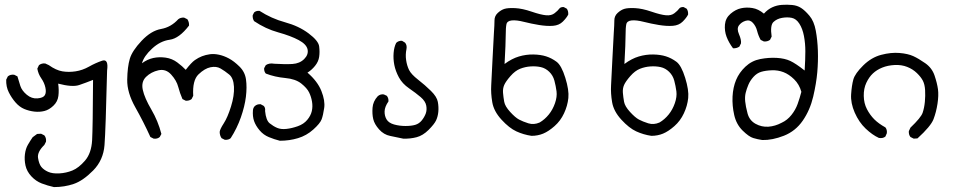

<svg xmlns="http://www.w3.org/2000/svg" viewBox="-20 -469 4040 801"><path d="M205.1 311.5Q178.7 305.7 154.3 296.4Q129.9 287.1 110.8 266.6Q91.8 246.1 86.4 221.7Q81.1 197.3 84 174.3Q86.9 151.4 96.2 135.3Q105.5 119.1 116.2 103.5L134.8 89.8L151.4 88.9L165 95.7Q173.8 106.4 171.9 122.1L165 135.7Q134.8 165 138.7 189.9Q142.6 214.8 152.3 227.1Q162.1 239.3 180.2 247.6Q198.2 255.9 227.1 254.4Q255.9 252.9 282.2 242.2Q308.6 231.4 335 200.7Q361.3 169.9 364.3 116.2Q367.2 62.5 368.2 -135.7Q338.9 -124 310.5 -114.3Q282.2 -104.5 222.7 -120.1Q226.6 -92.8 223.6 -68.8Q220.7 -44.9 202.6 -27.8Q184.6 -10.7 165 -5.9Q145.5 -1 123.5 -3.4Q101.6 -5.9 81.5 -14.2Q61.5 -22.5 44.9 -41.5Q28.3 -60.5 16.6 -84Q4.9 -107.4 5.9 -136.7L12.7 -150.4Q23.4 -159.2 39.1 -157.2L52.7 -150.4Q58.6 -129.9 64.9 -110.4Q71.3 -90.8 91.8 -73.7Q112.3 -56.6 136.2 -58.6Q160.2 -60.5 167 -71.8Q173.8 -83 169.4 -103.5Q165 -124 152.3 -142.1Q139.6 -160.2 135.7 -182.6L142.6 -197.3Q154.3 -206.1 168.9 -204.1L183.6 -197.3Q213.9 -175.8 240.2 -171.4Q266.6 -167 295.4 -171.4Q324.2 -175.8 351.1 -190.9Q377.9 -206.1 406.2 -215.8Q433.6 -224.6 426.8 -174.8Q420.9 73.2 416 136.2Q411.1 199.2 368.7 242.2Q326.2 285.2 287.6 298.3Q249 311.5 205.1 311.5Z M918 114.3 904.3 107.4Q896.5 95.7 896.5 81.1Q897.5 70.3 913.6 45.4Q929.7 20.5 943.8 -24.9Q958 -70.3 956.1 -106.9Q954.1 -143.6 936 -158.2Q918 -172.9 900.4 -183.1Q882.8 -193.4 858.4 -188.5Q834 -183.6 808.1 -158.7Q782.2 -133.8 786.1 -69.3L779.3 -55.7Q769.5 -47.9 754.9 -48.8L741.2 -55.7Q730.5 -80.1 723.6 -106.4Q716.8 -132.8 694.3 -157.7Q671.9 -182.6 641.1 -175.8Q610.4 -168.9 589.4 -148.4Q568.4 -127.9 575.7 -94.2Q583 -60.5 611.3 -12.2Q639.6 36.1 653.3 89.8L646.5 102.5Q636.7 111.3 621.1 109.4L607.4 102.5Q579.1 40 544.4 -21.5Q509.8 -83 510.7 -136.7Q511.7 -190.4 521.5 -223.6Q531.2 -256.8 570.8 -298.8Q610.4 -340.8 651.9 -348.1Q693.4 -355.5 723.6 -388.7Q733.4 -396.5 748 -395.5L761.7 -388.7Q769.5 -377 768.6 -362.3Q727.5 -308.6 688 -303.2Q648.4 -297.9 614.3 -266.1Q580.1 -234.4 572.3 -205.1Q594.7 -221.7 619.6 -227.1Q644.5 -232.4 671.4 -228.5Q698.2 -224.6 719.7 -208.5Q741.2 -192.4 754.9 -177.7Q778.3 -208 793 -218.3Q807.6 -228.5 822.8 -234.4Q837.9 -240.2 855.5 -242.7Q873 -245.1 893.6 -240.7Q914.1 -236.3 935.1 -225.1Q956.1 -213.9 979 -191.4Q1002 -168.9 1006.3 -137.2Q1010.7 -105.5 1005.9 -65.4Q1001 -25.4 984.9 20.5Q968.8 66.4 942.4 107.4Q933.6 115.2 918 114.3Z M1147.5 118.2Q1124 112.3 1101.6 103Q1079.1 93.8 1063 74.7Q1046.9 55.7 1040 36.1Q1033.2 16.6 1035.2 -8.8Q1036.1 -19.5 1043 -26.4Q1052.7 -35.2 1067.4 -34.2L1080.1 -27.3Q1087.9 -19.5 1085.9 -5.9Q1089.8 33.2 1105 45.4Q1120.1 57.6 1136.2 64.5Q1152.3 71.3 1174.8 68.8Q1197.3 66.4 1222.2 57.6Q1247.1 48.8 1261.7 31.2Q1276.4 13.7 1280.8 -5.4Q1285.2 -24.4 1281.7 -44.9Q1278.3 -65.4 1269.5 -83.5Q1260.7 -101.6 1236.8 -120.6Q1212.9 -139.6 1169.9 -143.6Q1127 -147.5 1088.9 -162.1Q1081.1 -170.9 1082 -184.6L1088.9 -197.3Q1103.5 -207 1124 -203.1Q1169.9 -200.2 1200.2 -202.1Q1230.5 -204.1 1249 -222.7Q1267.6 -241.2 1263.2 -262.7Q1258.8 -284.2 1226.1 -301.8Q1193.4 -319.3 1140.6 -334Q1087.9 -348.6 1040 -380.9Q1033.2 -391.6 1034.2 -405.3L1040 -417Q1048.8 -424.8 1062.5 -423.8Q1112.3 -391.6 1169.4 -376Q1226.6 -360.4 1267.6 -329.6Q1308.6 -298.8 1311.5 -275.4Q1314.5 -252 1311.5 -231.9Q1308.6 -211.9 1294.4 -194.3Q1280.3 -176.8 1262.7 -166Q1304.7 -129.9 1320.8 -89.4Q1336.9 -48.8 1332.5 -18.6Q1328.1 11.7 1321.8 28.8Q1315.4 45.9 1287.1 71.3Q1258.8 96.7 1223.1 107.4Q1187.5 118.2 1147.5 118.2Z M1662.1 109.4Q1634.8 103.5 1607.9 98.1Q1581.1 92.8 1561.5 70.8Q1542 48.8 1537.1 27.8Q1532.2 6.8 1534.2 -19.5Q1536.1 -45.9 1555.7 -67.4Q1566.4 -77.1 1581.1 -75.2L1593.8 -69.3Q1601.6 -59.6 1600.6 -45.9Q1585 -23.4 1584.5 -4.4Q1584 14.6 1592.8 29.3Q1601.6 43.9 1624 50.3Q1646.5 56.6 1671.4 56.6Q1696.3 56.6 1712.4 51.8Q1728.5 46.9 1739.3 33.7Q1750 20.5 1755.9 5.4Q1761.7 -9.8 1758.3 -28.3Q1754.9 -46.9 1734.9 -64Q1714.8 -81.1 1686.5 -100.6Q1658.2 -120.1 1644 -146.5Q1629.9 -172.9 1625 -198.2Q1620.1 -223.6 1622.1 -248Q1624 -272.5 1632.8 -290Q1642.6 -299.8 1657.2 -298.8L1669.9 -291Q1678.7 -280.3 1675.8 -264.6Q1670.9 -241.2 1674.3 -218.3Q1677.7 -195.3 1686.5 -177.2Q1695.3 -159.2 1724.1 -136.7Q1752.9 -114.3 1777.8 -89.8Q1802.7 -65.4 1806.6 -43.9Q1810.5 -22.5 1808.6 -2.4Q1806.6 17.6 1799.3 33.2Q1792 48.8 1768.1 72.8Q1744.1 96.7 1717.8 103.5Q1691.4 110.4 1662.1 109.4Z M2197.3 97.7Q2164.1 92.8 2134.3 79.1Q2104.5 65.4 2072.3 30.3Q2040 -4.9 2033.7 -42.5Q2027.3 -80.1 2029.3 -113.3Q2031.2 -146.5 2034.7 -220.7Q2038.1 -294.9 2040.5 -330.6Q2043 -366.2 2043 -384.3Q2043 -402.3 2056.6 -415Q2070.3 -427.7 2085 -432.1Q2099.6 -436.5 2129.4 -435.1Q2159.2 -433.6 2197.8 -420.4Q2236.3 -407.2 2258.3 -405.3Q2280.3 -403.3 2293.9 -414.1Q2307.6 -424.8 2313 -432.6Q2318.4 -440.4 2332 -439.5L2344.7 -432.6Q2351.6 -422.9 2350.6 -408.2Q2343.8 -394.5 2328.1 -378.9Q2312.5 -363.3 2287.1 -361.3Q2261.7 -359.4 2229 -364.7Q2196.3 -370.1 2165.5 -377.9Q2134.8 -385.7 2115.2 -383.8Q2095.7 -381.8 2092.8 -367.7Q2089.8 -353.5 2089.8 -321.8Q2089.8 -290 2085 -202.1Q2115.2 -224.6 2145 -233.4Q2174.8 -242.2 2205.1 -241.7Q2235.4 -241.2 2258.3 -233.9Q2281.2 -226.6 2301.8 -211.4Q2322.3 -196.3 2338.4 -144.5Q2354.5 -92.8 2351.1 -60.1Q2347.7 -27.3 2333 3.9Q2318.4 35.2 2293.5 57.1Q2268.6 79.1 2246.1 88.4Q2223.6 97.7 2197.3 97.7ZM2231.4 42Q2252.9 29.3 2269.5 8.8Q2286.1 -11.7 2295.4 -38.6Q2304.7 -65.4 2301.8 -87.9Q2298.8 -110.4 2293 -132.3Q2287.1 -154.3 2271.5 -169.4Q2255.9 -184.6 2236.3 -189Q2216.8 -193.4 2193.8 -191.9Q2170.9 -190.4 2149.9 -182.1Q2128.9 -173.8 2109.4 -151.4Q2089.8 -128.9 2083.5 -114.3Q2077.1 -99.6 2078.6 -81.5Q2080.1 -63.5 2083.5 -44.4Q2086.9 -25.4 2108.4 -2Q2129.9 21.5 2145.5 29.8Q2161.1 38.1 2184.1 45.4Q2207 52.7 2231.4 42Z M2697.3 97.7Q2664.1 92.8 2634.3 79.1Q2604.5 65.4 2572.3 30.3Q2540 -4.9 2533.7 -42.5Q2527.3 -80.1 2529.3 -113.3Q2531.2 -146.5 2534.7 -220.7Q2538.1 -294.9 2540.5 -330.6Q2543 -366.2 2543 -384.3Q2543 -402.3 2556.6 -415Q2570.3 -427.7 2585 -432.1Q2599.6 -436.5 2629.4 -435.1Q2659.2 -433.6 2697.8 -420.4Q2736.3 -407.2 2758.3 -405.3Q2780.3 -403.3 2793.9 -414.1Q2807.6 -424.8 2813 -432.6Q2818.4 -440.4 2832 -439.5L2844.7 -432.6Q2851.6 -422.9 2850.6 -408.2Q2843.8 -394.5 2828.1 -378.9Q2812.5 -363.3 2787.1 -361.3Q2761.7 -359.4 2729 -364.7Q2696.3 -370.1 2665.5 -377.9Q2634.8 -385.7 2615.2 -383.8Q2595.7 -381.8 2592.8 -367.7Q2589.8 -353.5 2589.8 -321.8Q2589.8 -290 2585 -202.1Q2615.2 -224.6 2645 -233.4Q2674.8 -242.2 2705.1 -241.7Q2735.4 -241.2 2758.3 -233.9Q2781.2 -226.6 2801.8 -211.4Q2822.3 -196.3 2838.4 -144.5Q2854.5 -92.8 2851.1 -60.1Q2847.7 -27.3 2833 3.9Q2818.4 35.2 2793.5 57.1Q2768.6 79.1 2746.1 88.4Q2723.6 97.7 2697.3 97.7ZM2731.4 42Q2752.9 29.3 2769.5 8.8Q2786.1 -11.7 2795.4 -38.6Q2804.7 -65.4 2801.8 -87.9Q2798.8 -110.4 2793 -132.3Q2787.1 -154.3 2771.5 -169.4Q2755.9 -184.6 2736.3 -189Q2716.8 -193.4 2693.8 -191.9Q2670.9 -190.4 2649.9 -182.1Q2628.9 -173.8 2609.4 -151.4Q2589.8 -128.9 2583.5 -114.3Q2577.1 -99.6 2578.6 -81.5Q2580.1 -63.5 2583.5 -44.4Q2586.9 -25.4 2608.4 -2Q2629.9 21.5 2645.5 29.8Q2661.1 38.1 2684.1 45.4Q2707 52.7 2731.4 42Z M3160.2 115.2Q3140.6 112.3 3122.6 106.9Q3104.5 101.6 3078.1 75.7Q3051.8 49.8 3043 10.7Q3034.2 -28.3 3036.1 -66.4Q3038.1 -104.5 3050.8 -135.3Q3063.5 -166 3089.8 -190.9Q3116.2 -215.8 3151.9 -222.7Q3187.5 -229.5 3220.7 -227.5Q3253.9 -225.6 3276.9 -214.8Q3299.8 -204.1 3336.9 -174.8Q3339.8 -221.7 3339.8 -254.9Q3339.8 -288.1 3334 -318.8Q3328.1 -349.6 3314.9 -370.1Q3301.8 -390.6 3283.2 -394.5Q3264.6 -398.4 3242.7 -394.5Q3220.7 -390.6 3206.5 -377Q3192.4 -363.3 3199.2 -316.4L3192.4 -302.7Q3181.6 -294.9 3167 -295.9L3153.3 -302.7Q3143.6 -320.3 3138.7 -339.8Q3133.8 -359.4 3121.1 -373.5Q3108.4 -387.7 3090.8 -382.3Q3073.2 -377 3063 -363.3Q3052.7 -349.6 3063 -326.2Q3073.2 -302.7 3071.3 -288.1L3064.5 -274.4Q3052.7 -266.6 3038.1 -267.6Q3020.5 -291 3011.2 -315.4Q3002 -339.8 3004.4 -366.7Q3006.8 -393.6 3027.8 -411.6Q3048.8 -429.7 3071.8 -434.6Q3094.7 -439.5 3119.1 -435.5Q3143.6 -431.6 3167 -412.1Q3182.6 -429.7 3201.7 -438.5Q3220.7 -447.3 3242.2 -448.7Q3263.7 -450.2 3284.7 -448.2Q3305.7 -446.3 3321.8 -436Q3337.9 -425.8 3356.9 -403.3Q3376 -380.9 3383.3 -341.3Q3390.6 -301.8 3392.1 -257.3Q3393.6 -212.9 3389.6 -167.5Q3385.7 -122.1 3372.6 -65.9Q3359.4 -9.8 3329.1 34.2Q3298.8 78.1 3250.5 97.2Q3202.1 116.2 3160.2 115.2ZM3241.2 43Q3264.6 32.2 3281.7 10.7Q3298.8 -10.7 3307.6 -35.2Q3316.4 -59.6 3323.2 -85.9Q3314.5 -117.2 3293 -138.2Q3271.5 -159.2 3248.5 -168Q3225.6 -176.8 3199.7 -175.8Q3173.8 -174.8 3155.8 -169.4Q3137.7 -164.1 3123.5 -148.4Q3109.4 -132.8 3102.1 -115.2Q3094.7 -97.7 3090.8 -81.5Q3086.9 -65.4 3088.9 -45.4Q3090.8 -25.4 3098.6 3.9Q3106.4 33.2 3131.8 47.4Q3157.2 61.5 3185.5 59.6Q3213.9 57.6 3241.2 43Z M3792 109.4 3778.3 102.5Q3770.5 92.8 3771.5 78.1L3778.3 63.5Q3822.3 21.5 3829.1 1.5Q3835.9 -18.6 3838.4 -43.9Q3840.8 -69.3 3839.4 -93.3Q3837.9 -117.2 3830.1 -132.3Q3822.3 -147.5 3805.2 -164.1Q3788.1 -180.7 3764.6 -189.9Q3741.2 -199.2 3712.4 -197.8Q3683.6 -196.3 3660.6 -187Q3637.7 -177.7 3621.6 -162.6Q3605.5 -147.5 3594.2 -123.5Q3583 -99.6 3583.5 -68.8Q3584 -38.1 3596.7 -13.7Q3609.4 10.7 3627.4 28.8Q3645.5 46.9 3673.8 62.5Q3681.6 72.3 3679.7 86.9L3673.8 100.6Q3663.1 109.4 3646.5 106.4Q3619.1 93.8 3591.3 67.4Q3563.5 41 3545.9 1Q3528.3 -39.1 3530.8 -75.7Q3533.2 -112.3 3540 -137.2Q3546.9 -162.1 3581.1 -195.8Q3615.2 -229.5 3656.2 -240.2Q3697.3 -251 3732.4 -248Q3767.6 -245.1 3790 -234.9Q3812.5 -224.6 3840.3 -205.1Q3868.2 -185.5 3878.9 -153.8Q3889.6 -122.1 3893.1 -96.7Q3896.5 -71.3 3891.1 -36.1Q3885.7 -1 3874.5 28.3Q3863.3 57.6 3807.6 108.4Z"/></svg>

Font: NaikaiFont
Style: Regular
Weight: 400
Version: Version 1.67